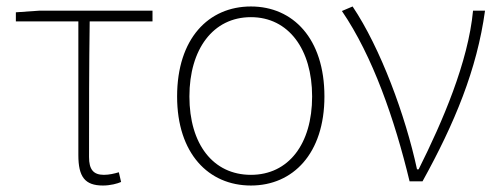

<svg xmlns="http://www.w3.org/2000/svg" viewBox="-20 -560 1542 593"><path d="M298 13C321 13 343 7 354 2L347 -28C334 -24 317 -20 301 -20C268 -20 255 -37 255 -75C255 -215 255 -353 257 -494H451V-527H101L29 -522V-494H222V-81C222 -14 242 13 298 13Z M755 13C885 13 982 -86 982 -262C982 -441 885 -540 755 -540C624 -540 527 -441 527 -262C527 -86 624 13 755 13ZM755 -20C638 -20 565 -115 565 -262C565 -408 638 -507 755 -507C871 -507 944 -408 944 -262C944 -115 871 -20 755 -20Z M1245 0H1285C1384 -179 1453 -345 1478 -527H1441C1426 -368 1347 -185 1273 -37H1268C1232 -204 1155 -412 1069 -540L1036 -526C1131 -387 1199 -191 1245 0Z"/></svg>

Font: Source Han Sans JP ExtraLight
Style: Regular
Weight: 250
Designer: Ryoko NISHIZUKA 西塚涼子 (kana, bopomofo & ideographs); Paul D. Hunt (Latin, Greek & Cyrillic); Sandoll Communications 산돌커뮤니
Foundry: Adobe
Version: Version 2.001;hotconv 1.0.107;makeotfexe 2.5.65593